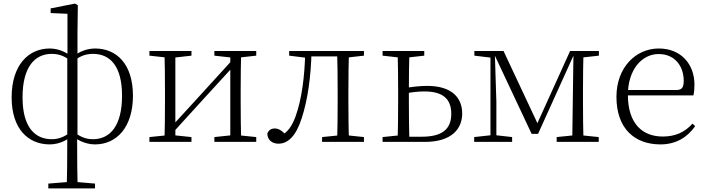

<svg xmlns="http://www.w3.org/2000/svg" viewBox="-20 -793 3949 1073"><path d="M250 260H511V233L395 223H373L250 233ZM353 260H414C412 183 411 110 411 -24L413 -33V-612L415 -764L399 -773L263 -746V-720L357 -716V-485L356 -475V-24C356 105 355 183 353 260ZM258 14C315 14 364 -15 384 -37H386L384 -62C353 -38 320 -15 270 -15C172 -15 106 -86 106 -249C106 -416 172 -492 270 -492C320 -492 353 -471 384 -446L386 -459L384 -471C364 -493 315 -522 258 -522C137 -522 45 -427 45 -249C45 -72 138 14 258 14ZM511 14C632 14 723 -82 723 -258C723 -436 631 -522 511 -522C454 -522 403 -493 385 -471L383 -459L385 -446C415 -471 448 -492 499 -492C597 -492 662 -422 662 -258C662 -92 597 -15 499 -15C448 -15 415 -38 385 -62L383 -37H385C403 -15 454 14 511 14Z M815 0H1050V-27L944 -38H923L815 -27ZM1178 0H1412V-27L1304 -38H1283L1178 -27ZM899 0H960V-508H899C901 -460 902 -349 902 -283V-226C902 -158 901 -48 899 0ZM940 -45 1123 -246 1307 -447H1313L1285 -465L1100 -262L916 -61H910ZM1267 0H1328C1326 -48 1325 -158 1325 -226V-283C1325 -349 1326 -460 1328 -508H1267ZM815 -482 924 -470H945L1050 -482V-508H815ZM1178 -482 1284 -470H1305L1412 -482V-508H1178Z M1536 10C1589 10 1634 -32 1666 -132C1698 -229 1718 -359 1721 -508H1686C1683 -363 1666 -238 1632 -143C1611 -86 1589 -57 1552 -35V-26H1582V-35C1558 -61 1539 -75 1516 -75C1495 -75 1482 -66 1474 -47C1474 -12 1500 10 1536 10ZM1596 -482 1692 -470H1699V-508H1596ZM1701 -478H1893V-508H1701ZM1780 0H2014V-27L1909 -38H1889L1780 -27ZM1864 0H1931C1928 -48 1927 -158 1927 -226V-283C1927 -349 1928 -460 1931 -508H1864C1866 -460 1867 -349 1867 -283V-226C1867 -158 1866 -48 1864 0ZM1897 -470H1909L2014 -482V-508H1897Z M2235 0H2354C2502 0 2563 -71 2563 -159C2563 -245 2507 -313 2367 -313C2323 -313 2279 -307 2236 -300V-269C2276 -277 2313 -282 2352 -282C2455 -282 2502 -240 2502 -157C2502 -69 2448 -29 2338 -29H2235ZM2202 0H2268C2266 -48 2265 -158 2265 -226V-282C2265 -349 2266 -460 2268 -508H2202C2204 -460 2205 -349 2205 -283V-226C2205 -158 2204 -48 2202 0ZM2118 -482 2225 -470H2246L2351 -482V-508H2118ZM2118 0H2238V-38H2225L2118 -27Z M2951 -45H2987L3191 -496H3197V-508H3166L2974 -84H2993L2794 -508H2735V-496H2739ZM3178 0H3241C3239 -48 3238 -158 3238 -226V-283C3238 -349 3239 -460 3241 -508H3185L3181 -223ZM2630 0H2842V-27L2745 -38H2730L2630 -27ZM3091 0H3326V-27L3219 -38H3199L3091 -27ZM2631 -482 2730 -470H2742V-508H2631ZM2721 0H2754V-224L2745 -508H2721ZM3206 -470H3220L3327 -482V-508H3206Z M3671 14C3757 14 3821 -25 3865 -88L3850 -102C3807 -54 3754 -30 3684 -30C3570 -30 3489 -102 3489 -263C3489 -401 3565 -491 3661 -491C3750 -491 3801 -425 3801 -341C3801 -306 3792 -290 3760 -290H3455V-260H3855C3859 -275 3861 -296 3861 -320C3861 -435 3785 -522 3662 -522C3533 -522 3425 -416 3425 -252C3425 -73 3528 14 3671 14Z"/></svg>

Font: Source Han Serif TW VF
Style: Regular
Weight: 250
Designer: Ryoko NISHIZUKA 西塚涼子 (kana & ideographs); Frank Grießhammer (Latin, Greek & Cyrillic); Wenlong ZHANG 张文龙 (bopomofo); San
Foundry: Adobe
Version: Version 2.002;hotconv 1.1.0;makeotfexe 2.6.0